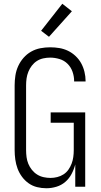

<svg xmlns="http://www.w3.org/2000/svg" viewBox="-20 -995 540 1023"><path d="M227 8Q202 8 177.5 2Q153 -4 132.5 -18.5Q112 -33 97 -53.5Q82 -74 73.5 -97Q65 -120 61.5 -145Q58 -170 58 -195V-540Q58 -566 62 -592.5Q66 -619 77 -643Q88 -667 105.5 -687Q123 -707 146 -720Q169 -733 195 -738Q221 -743 247 -743Q272 -743 296 -739Q320 -735 342 -724.5Q364 -714 382.5 -696.5Q401 -679 412.5 -658Q424 -637 430 -612.5Q436 -588 436 -564V-561H375V-563Q375 -588 366.5 -612.5Q358 -637 340 -655Q322 -673 297 -680.5Q272 -688 247 -688Q229 -688 210.5 -684Q192 -680 176.5 -670Q161 -660 149.5 -645Q138 -630 131 -612.5Q124 -595 121.5 -577Q119 -559 119 -540V-195Q119 -176 121.5 -157.5Q124 -139 131 -122Q138 -105 150 -90Q162 -75 178 -65Q194 -55 212.5 -51Q231 -47 249 -47Q267 -47 285 -51.5Q303 -56 318.5 -66Q334 -76 344.5 -91Q355 -106 361.5 -123Q368 -140 370.5 -158.5Q373 -177 373 -195V-341H250V-396H434V0H381V-119Q374 -92 361 -67.5Q348 -43 327.5 -25.5Q307 -8 280.5 0Q254 8 227 8ZM241 -799 199 -831 312 -975 363 -935Z"/></svg>

Font: Iosevka Curly Light
Style: Regular
Weight: 300
Monospace: yes
Designer: Belleve Invis
Foundry: Belleve Invis
Version: Version 22.1.2; ttfautohint (v1.8.4)